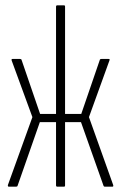

<svg xmlns="http://www.w3.org/2000/svg" viewBox="-20 -703 456 723"><path d="M13 0Q11 0 10 -2Q9 -4 10 -7L102 -262L24 -475Q22 -481 27 -481H55Q60 -481 61 -478L131 -274H191V-678Q191 -683 196 -683H221Q225 -683 225 -678V-274H286L356 -478Q357 -481 362 -481H389Q395 -481 392 -475L315 -262L406 -7Q407 -4 406.5 -2Q406 0 403 0H375Q371 0 370 -3L285 -243H225V-5Q225 0 221 0H196Q191 0 191 -5V-243H130L46 -3Q45 0 40 0Z"/></svg>

Font: Sofia Sans Extra Condensed ExtraLight
Style: Regular
Weight: 250
Designer: Botio Nikoltchev, Ani Petrova
Foundry: lettersoup
Version: Version 4.101